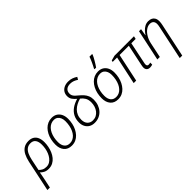

<svg xmlns="http://www.w3.org/2000/svg" viewBox="57 -1834 3101 3101"><g transform="rotate(-45 1607.0 -283.5)"><path d="M91 -299Q107 -372 135 -426.5Q163 -481 208.5 -511.5Q254 -542 323 -542Q377 -542 415 -519Q453 -496 472.5 -452Q492 -408 492 -344Q492 -298 482.5 -248.5Q473 -199 453.5 -153Q434 -107 403.5 -70Q373 -33 331.5 -11.5Q290 10 237 10Q187 10 152 -8Q117 -26 93 -52Q87 -16 81 15Q75 46 68 80L35 236H-22ZM233 -39Q274 -39 306 -57.5Q338 -76 362 -107Q386 -138 402.5 -177.5Q419 -217 426.5 -260Q434 -303 434 -344Q434 -415 405.5 -454Q377 -493 319 -493Q271 -493 237 -468.5Q203 -444 181 -398Q159 -352 145 -285L106 -96Q126 -72 158 -55.5Q190 -39 233 -39Z M767 9Q681 9 634.5 -46Q588 -101 588 -192Q588 -248 599.5 -300Q611 -352 634 -396Q657 -440 689 -472.5Q721 -505 762 -523Q803 -541 851 -541Q908 -541 947.5 -515.5Q987 -490 1008 -445Q1029 -400 1029 -340Q1029 -287 1018 -236Q1007 -185 985 -141Q963 -97 931.5 -63Q900 -29 859 -10Q818 9 767 9ZM772 -40Q807 -40 837.5 -54.5Q868 -69 892.5 -96Q917 -123 934.5 -160.5Q952 -198 961.5 -245Q971 -292 971 -345Q971 -385 958 -418Q945 -451 918.5 -471.5Q892 -492 849 -492Q814 -492 782.5 -477.5Q751 -463 726 -436Q701 -409 683 -371.5Q665 -334 655.5 -288.5Q646 -243 646 -191Q646 -121 678 -80.5Q710 -40 772 -40Z M1290 10Q1233 10 1193 -14Q1153 -38 1131.5 -79.5Q1110 -121 1110 -175Q1110 -250 1139.5 -306.5Q1169 -363 1225 -403Q1281 -443 1360 -466Q1323 -496 1299 -530Q1275 -564 1275 -611Q1275 -659 1297.5 -694Q1320 -729 1360 -748Q1400 -767 1452 -767Q1501 -767 1539.5 -753Q1578 -739 1612 -716L1587 -673Q1558 -693 1524.5 -706Q1491 -719 1451 -719Q1394 -719 1362.5 -691Q1331 -663 1331 -612Q1331 -586 1341.5 -565.5Q1352 -545 1371.5 -526Q1391 -507 1419 -485Q1452 -458 1480 -427Q1508 -396 1524.5 -357Q1541 -318 1541 -267Q1541 -207 1523 -157Q1505 -107 1472 -69.5Q1439 -32 1392.5 -11Q1346 10 1290 10ZM1296 -39Q1339 -39 1373 -57Q1407 -75 1431.5 -106.5Q1456 -138 1469 -179Q1482 -220 1482 -266Q1482 -326 1458 -366.5Q1434 -407 1395 -436Q1348 -423 1307 -401.5Q1266 -380 1234.5 -349Q1203 -318 1185.5 -276Q1168 -234 1168 -182Q1168 -113 1203.5 -76Q1239 -39 1296 -39Z M1825 9Q1739 9 1692.5 -46Q1646 -101 1646 -192Q1646 -248 1657.5 -300Q1669 -352 1692 -396Q1715 -440 1747 -472.5Q1779 -505 1820 -523Q1861 -541 1909 -541Q1966 -541 2005.5 -515.5Q2045 -490 2066 -445Q2087 -400 2087 -340Q2087 -287 2076 -236Q2065 -185 2043 -141Q2021 -97 1989.5 -63Q1958 -29 1917 -10Q1876 9 1825 9ZM1830 -40Q1865 -40 1895.5 -54.5Q1926 -69 1950.5 -96Q1975 -123 1992.5 -160.5Q2010 -198 2019.5 -245Q2029 -292 2029 -345Q2029 -385 2016 -418Q2003 -451 1976.5 -471.5Q1950 -492 1907 -492Q1872 -492 1840.5 -477.5Q1809 -463 1784 -436Q1759 -409 1741 -371.5Q1723 -334 1713.5 -288.5Q1704 -243 1704 -191Q1704 -121 1736 -80.5Q1768 -40 1830 -40ZM1896 -617Q1906 -635 1918 -659Q1930 -683 1942 -708.5Q1954 -734 1964.5 -759.5Q1975 -785 1982 -807H2042V-795Q2035 -776 2022 -752Q2009 -728 1994 -702Q1979 -676 1963 -651Q1947 -626 1933 -606H1896Z M2552 10Q2514 10 2493.5 -10.5Q2473 -31 2473 -67Q2473 -78 2475 -91Q2477 -104 2481 -124L2556 -482H2345L2242 0H2185L2288 -482H2187L2193 -509L2278 -532H2723L2712 -482H2613L2538 -120Q2535 -108 2533.5 -96.5Q2532 -85 2532 -78Q2532 -59 2541 -49Q2550 -39 2568 -39Q2581 -39 2591 -41Q2601 -43 2608 -46V0Q2597 4 2582.5 7Q2568 10 2552 10Z M3120 -341Q3124 -361 3126.5 -377Q3129 -393 3129 -406Q3129 -449 3107 -471Q3085 -493 3043 -493Q3001 -493 2959 -464Q2917 -435 2884 -381.5Q2851 -328 2835 -253L2782 0H2725L2838 -532H2885L2865 -413H2869Q2886 -442 2913 -471.5Q2940 -501 2976.5 -521.5Q3013 -542 3058 -542Q3098 -542 3126.5 -527.5Q3155 -513 3170.5 -484.5Q3186 -456 3186 -413Q3186 -394 3183 -373.5Q3180 -353 3176 -334L3054 240H2997Z"/></g></svg>

Font: Noto Sans Display Light
Style: Italic
Weight: 300
Italic angle: -12°
Designer: Monotype Design Team
Foundry: Monotype Imaging Inc.
Version: Version 2.003